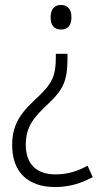

<svg xmlns="http://www.w3.org/2000/svg" viewBox="-20 -560 415 774"><path d="M268 -490C268 -522 254 -540 226 -540C199 -540 184 -523 184 -490C184 -457 199 -441 226 -441C254 -441 268 -458 268 -490ZM252 -322V-343H205V-327C205 -257 191 -225 138 -174C72 -113 29 -68 29 25C29 135 94 194 202 194C260 194 307 179 354 154L333 108C293 130 253 143 204 143C130 143 84 104 84 24C84 -50 115 -86 179 -146C236 -200 252 -239 252 -322Z"/></svg>

Font: Noto Sans Gujarati UI SemiCondensed Light
Style: Regular
Weight: 300
Width: 4
Designer: Jelle Bosma - Monotype Design Team, Universal Thirst
Foundry: Monotype Imaging Inc.
Version: Version 2.106